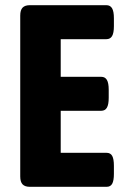

<svg xmlns="http://www.w3.org/2000/svg" viewBox="-20 -720 497 740"><path d="M58 -40V-660Q58 -681 67 -690.5Q76 -700 95 -700H390Q405 -700 412 -688Q419 -676 419 -650V-619Q419 -593 412 -581Q405 -569 390 -569H214V-424H370Q385 -424 392 -412Q399 -400 399 -374V-343Q399 -317 392 -305Q385 -293 370 -293H214V-131H391Q406 -131 412.5 -119Q419 -107 419 -81V-50Q419 -24 412.5 -12Q406 0 391 0H95Q76 0 67 -9.5Q58 -19 58 -40Z"/></svg>

Font: Asap Condensed
Style: Bold
Weight: 700
Designer: Pablo Cosgaya
Foundry: Omnibus-Type
Version: Version 1.010; ttfautohint (v1.8)